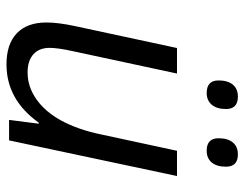

<svg xmlns="http://www.w3.org/2000/svg" viewBox="-103 -667 779 613"><g transform="rotate(90 286.5 -360.5)"><path d="M51.8 -119.1Q51.8 -156.2 63 -209L133.3 -536.1H214.8L143.6 -204.6Q132.8 -155.8 132.8 -129.4Q132.8 -96.2 153.3 -77.6Q173.8 -59.1 211.4 -59.1Q256.8 -59.1 296.9 -87.2Q336.9 -115.2 365.2 -167Q394 -220.7 408.7 -291.5L461.4 -536.1H542L428.2 0H362.8L375 -94.7H371.6Q298.3 8.3 185.5 8.3Q120.6 8.3 86.2 -24.7Q51.8 -57.6 51.8 -119.1ZM236.8 -668.9Q236.8 -698.2 250.2 -714.4Q263.7 -730.5 288.6 -730.5Q328.1 -730.5 328.1 -692.4Q328.1 -663.6 314.5 -647.2Q300.8 -630.9 276.9 -630.9Q236.8 -630.9 236.8 -668.9ZM421.4 -668.9Q421.4 -698.2 434.8 -714.4Q448.2 -730.5 473.1 -730.5Q512.2 -730.5 512.2 -692.4Q512.2 -663.1 498.8 -647Q485.4 -630.9 460.9 -630.9Q421.4 -630.9 421.4 -668.9Z"/></g></svg>

Font: Viking Open Sans
Style: Italic
Weight: 400
Italic angle: -12°
Foundry: Ascender Corporation
Version: Version 2.000